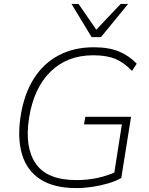

<svg xmlns="http://www.w3.org/2000/svg" viewBox="-20 -955 763 983"><path d="M372 8Q256 8 186.5 -37Q117 -82 92.5 -165.5Q68 -249 86 -363Q104 -475 153.5 -553Q203 -631 281 -672Q359 -713 460 -713Q538 -713 590 -691Q642 -669 680 -629L656 -592Q616 -634 571.5 -653Q527 -672 457 -672Q324 -672 238.5 -588Q153 -504 129 -352Q105 -202 163 -117.5Q221 -33 371 -33Q428 -33 479 -44Q530 -55 578 -77L560 -38L604 -318H410L417 -357H651L601 -44Q574 -28 535 -16.5Q496 -5 453.5 1.5Q411 8 372 8ZM449 -765 346 -935H382L473 -803L598 -935H636L497 -765Z"/></svg>

Font: Mulish ExtraLight ExtraLight
Style: Italic
Weight: 250
Italic angle: -9°
Version: Version 3.603